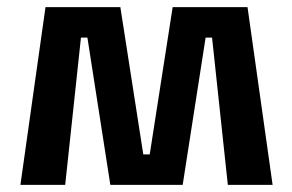

<svg xmlns="http://www.w3.org/2000/svg" viewBox="-20 -516 814 536"><path d="M671 -496 741 0H616L572 -411H554L490 0H288L224 -411H206L162 0H37L107 -496H316L380 -85H398L462 -496Z"/></svg>

Font: Space 7353
Style: Regular
Weight: 400
Designer: Christine Claussen + Ruben Lyon  (Space 7353)
Version: Version 1.000;FEAKit 1.0